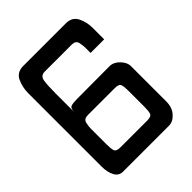

<svg xmlns="http://www.w3.org/2000/svg" viewBox="-212 -883 1005 1005"><g transform="rotate(-45 290.0 -380.5)"><path d="M530.3 -639.6Q530.3 -641.6 530.3 -643.6Q530.3 -687.5 512.7 -722.7Q495.1 -759.8 450.2 -760.7Q343.8 -760.7 129.9 -760.7Q85 -759.8 67.4 -722.7Q49.8 -684.6 49.8 -639.6Q49.8 -460 49.8 -99.6Q49.8 -54.7 65.4 -27.3Q80.1 0 110.4 0Q223.6 0 450.2 0Q480.5 0 504.9 -27.3Q530.3 -54.7 530.3 -99.6Q530.3 -186.5 530.3 -360.4Q530.3 -389.6 504.9 -415Q480.5 -440.4 450.2 -440.4Q370.1 -439.5 210 -439.5Q179.7 -439.5 165 -434.6Q150.4 -429.7 150.4 -399.4Q150.4 -444.3 150.4 -474.6Q150.4 -504.9 150.4 -540Q150.4 -599.6 155.3 -629.9Q160.2 -660.2 190.4 -660.2Q256.8 -660.2 389.6 -660.2Q419.9 -660.2 424.8 -637.7Q429.7 -615.2 429.7 -599.6Q429.7 -586.9 429.7 -559.6Q462.9 -559.6 530.3 -559.6Q530.3 -586.9 530.3 -639.6ZM389.6 -339.8Q419.9 -339.8 424.8 -325.2Q429.7 -309.6 429.7 -280.3Q429.7 -240.2 429.7 -160.2Q429.7 -129.9 424.8 -115.2Q419.9 -99.6 389.6 -99.6Q323.2 -99.6 190.4 -99.6Q160.2 -99.6 155.3 -115.2Q150.4 -129.9 150.4 -160.2Q150.4 -200.2 150.4 -280.3Q150.4 -294.9 155.3 -317.4Q160.2 -339.8 190.4 -339.8Q256.8 -339.8 389.6 -339.8Z"/></g></svg>

Font: Alibu-Mazigh Belqasem 1
Style: Bold
Weight: 400
Designer: Mazigh Mubarik Belqasem
Version: Version 1.0